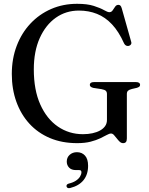

<svg xmlns="http://www.w3.org/2000/svg" viewBox="-20 -735 783 1008"><path d="M646 -8.5Q646 5 641 10.8Q636 16.5 626.5 16.5Q616.5 16.5 608.5 9Q600.5 1.5 593 -8.5Q585.5 -18.5 578.2 -26.2Q571 -34 563 -34Q554 -34 540.2 -26.2Q526.5 -18.5 506 -8.8Q485.5 1 455.8 8.8Q426 16.5 385 16.5Q305.5 16.5 242.2 -10.2Q179 -37 134.5 -85.5Q90 -134 66 -200.5Q42 -267 42 -346.5Q42 -427 67.8 -494.5Q93.5 -562 139.8 -611.2Q186 -660.5 248.5 -687.8Q311 -715 385 -715Q438.5 -715 472.5 -704Q506.5 -693 525.8 -682Q545 -671 554 -671Q565 -671 571.5 -680.8Q578 -690.5 584.5 -700Q591 -709.5 601.5 -709.5Q607.5 -709.5 611.8 -705.8Q616 -702 619 -692L668.5 -516.5Q671.5 -508 667.5 -501.8Q663.5 -495.5 655.5 -494Q648 -492.5 641.8 -495.8Q635.5 -499 631.5 -507Q603.5 -569.5 568 -607.2Q532.5 -645 489 -662.2Q445.5 -679.5 394.5 -679.5Q326 -679.5 272.8 -641.8Q219.5 -604 188.5 -534.8Q157.5 -465.5 157.5 -370.5Q157.5 -262.5 191.5 -186.5Q225.5 -110.5 284 -70.5Q342.5 -30.5 415.5 -30.5Q442.5 -30.5 465.5 -35.5Q488.5 -40.5 505.5 -50Q522.5 -59.5 532 -73.2Q541.5 -87 541.5 -105V-241.5Q541.5 -252.5 535.5 -258.2Q529.5 -264 513 -267L470.5 -273.5Q461.5 -275.5 456.5 -279.5Q451.5 -283.5 451.5 -289.5Q451.5 -296.5 456.8 -300.2Q462 -304 473 -304H694.5Q705 -304 710.2 -300.2Q715.5 -296.5 715.5 -290Q715.5 -284 711.8 -280.5Q708 -277 699 -274L673 -268Q658.5 -264.5 652.2 -258.8Q646 -253 646 -241.5ZM379.5 158Q355 158 342.8 145Q330.5 132 330.5 113.5Q330.5 91.5 345.8 77.8Q361 64 384 64Q410 64 426.2 81.8Q442.5 99.5 442.5 135.5Q442.5 181 418.5 210.8Q394.5 240.5 348.5 252Q340.5 254 335.8 251.8Q331 249.5 329.5 244.5Q328 239.5 330.8 235.2Q333.5 231 340.5 229Q363.5 223.5 378.2 213.8Q393 204 400.2 192Q407.5 180 407.5 169Q407.5 158 396 158Z"/></svg>

Font: Fraunces 48pt
Style: Regular
Weight: 400
Version: Version 1.000;[b76b70a41]